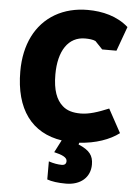

<svg xmlns="http://www.w3.org/2000/svg" viewBox="-62 -771 750 1058"><g transform="rotate(5 312.5 -242.0)"><path d="M343 240C424 240 477 194 477 123C477 73 456 45 394 19L397 9C486 4 565 -24 616 -63L545 -193C485 -168 436 -152 390 -152C348 -152 314 -161 289 -184C254 -215 233 -267 233 -354C233 -486 287 -566 379 -566C400 -566 423 -564 437 -557L478 -514H557L606 -649C544 -704 462 -724 380 -724C314 -724 253 -709 201 -679C96 -618 39 -503 39 -355C39 -145 132 -20 301 5H299L264 73C307 83 336 95 336 116C336 131 328 139 311 139C290 139 266 135 239 126V226C264 235 299 240 343 240Z"/></g></svg>

Font: Frost ExtraBold
Style: Regular
Weight: 800
Designer: Lee Frost
Foundry: Lee Frost for Ice Communication Norge AS
Version: Version 2.011;hotconv 1.0.107;makeotfexe 2.5.65593